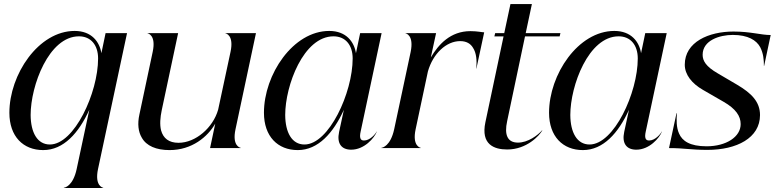

<svg xmlns="http://www.w3.org/2000/svg" viewBox="-20 -742 3890 962"><path d="M196.5 10C298.5 10 374.5 -75.5 427.5 -192L364 105.5C346 189 305.5 198.5 300 198.5V200H497V198.5C494.5 198.5 453.5 189 471 105.5L616.5 -576H509L488 -475.5C479 -532 439.5 -587 354 -587C173 -587 27 -369 27 -177C27 -58.5 96 10 196.5 10ZM230 -18C167 -18 134 -78 133.5 -166C133.5 -313 225 -560 375.5 -560C436 -560 471.5 -515.5 471.5 -449C471.5 -277.5 352.5 -18 230 -18Z M1160 -94.5 1262.5 -576H1109V-575C1112 -575 1153 -565.5 1135 -482L1073 -192.5C1047.5 -102.5 960.5 -26.5 874.5 -26.5C826 -26.5 798 -49 787 -89C780 -117.5 782.5 -153 790.5 -190.5L872.5 -576H719V-575C722 -575 763 -565.5 745 -482L678.5 -168.5C668 -121.5 673 -81.5 690 -53C713 -10.5 763.5 10 829.5 10C942 10 1020.5 -56.5 1058.5 -122.5L1032.5 0H1186V-1.5C1183 -1.5 1142 -11 1160 -94.5Z M1472 10C1574 10 1650 -75.5 1703 -192L1679 -81C1666.5 -23 1691 8 1739.5 8C1805.5 8 1855.5 -50.5 1868 -82.5H1867C1860 -69 1833.5 -38 1803.5 -38C1784.5 -38 1780.5 -53.5 1787 -83L1892 -576H1784.5L1763.5 -475.5C1754.5 -532 1715 -587 1629.5 -587C1448.5 -587 1302.5 -369 1302.5 -177C1302.5 -58.5 1371.5 10 1472 10ZM1505.5 -18C1442.5 -18 1409.5 -78 1409 -166C1409 -313 1500.5 -560 1651 -560C1711.5 -560 1747 -515.5 1747 -449C1747 -277.5 1628 -18 1505.5 -18Z M1891 0H2088V-1.5C2085.5 -1.5 2044.5 -11 2062.5 -94.5L2124 -384C2149.5 -474 2216.5 -536 2285.5 -536C2317.5 -536 2338 -523 2350 -502.5C2366.5 -477.5 2370.5 -439.5 2366 -398.5H2367L2406 -580C2395.5 -580 2372 -586 2337 -586C2237 -586 2177 -519.5 2138.5 -454L2165 -576H2011.5V-575C2014 -575 2055 -565.5 2037.5 -481.5L1955 -94.5C1937 -11 1896.5 -1.5 1891 -1.5Z M2521 -135 2610.5 -559.5H2784L2788 -576H2614L2645 -721.5H2537.5L2506.5 -576H2461L2457 -559.5H2503L2412 -129.5C2388.5 -18 2455.5 7 2521.5 7C2618.5 7 2682 -61.5 2697.5 -89H2696C2676 -65.5 2625 -26.5 2574 -27.5C2522.5 -28 2506 -66.5 2521 -135Z M2900.5 10C3002.5 10 3078.5 -75.5 3131.5 -192L3107.5 -81C3095 -23 3119.5 8 3168 8C3234 8 3284 -50.5 3296.5 -82.5H3295.5C3288.5 -69 3262 -38 3232 -38C3213 -38 3209 -53.5 3215.5 -83L3320.5 -576H3213L3192 -475.5C3183 -532 3143.5 -587 3058 -587C2877 -587 2731 -369 2731 -177C2731 -58.5 2800 10 2900.5 10ZM2934 -18C2871 -18 2838 -78 2837.5 -166C2837.5 -313 2929 -560 3079.5 -560C3140 -560 3175.5 -515.5 3175.5 -449C3175.5 -277.5 3056.5 -18 2934 -18Z M3524.5 9C3671 9 3788 -50.5 3788 -165.5C3788 -232 3745 -275 3674 -317L3577 -374C3516 -409 3500.5 -438 3500.5 -467.5C3500.5 -540 3585.5 -567 3651.5 -567C3728 -567 3770 -540.5 3789 -505.5C3805 -474 3807.5 -442.5 3807.5 -411.5H3808.5L3841.5 -566.5C3793 -566.5 3740 -584 3655 -584C3531.5 -584 3411 -532 3411 -418C3411 -367.5 3447 -323.5 3501.5 -292L3605.5 -232C3666.5 -197 3691 -160.5 3691 -120.5C3691.5 -56 3618 -9 3520.5 -9C3436 -9 3398.5 -36 3382.5 -72.5C3368 -104 3369.5 -142.5 3371.5 -174.5H3369.5L3332 0C3411 0 3439.5 9 3524.5 9Z"/></svg>

Font: Beautique Display Thin
Style: Bold
Weight: 500
Italic angle: -12°
Designer: Nhat-Quang Ngo
Version: Version 1.100;Glyphs 3.2.3 (3260)